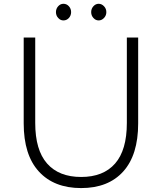

<svg xmlns="http://www.w3.org/2000/svg" viewBox="-20 -973 842 999"><path d="M271.1 -910Q271.1 -927.8 282.8 -940.6Q294.4 -953.3 310 -953.3Q326.7 -953.3 338.3 -940.6Q350 -927.8 350 -910Q350 -892.2 338.3 -879.4Q326.7 -866.7 310 -866.7Q294.4 -866.7 282.8 -879.4Q271.1 -892.2 271.1 -910ZM454.4 -910Q454.4 -927.8 466.1 -940.6Q477.8 -953.3 493.3 -953.3Q508.9 -953.3 521.1 -940.6Q533.3 -927.8 533.3 -910Q533.3 -892.2 521.1 -879.4Q508.9 -866.7 493.3 -866.7Q477.8 -866.7 466.1 -879.4Q454.4 -892.2 454.4 -910ZM103.3 -331.1V-777.8H163.3V-333.3Q163.3 -192.2 225 -122.2Q286.7 -52.2 402.2 -52.2Q517.8 -52.2 578.9 -122.2Q640 -192.2 640 -333.3V-777.8H698.9V-331.1Q698.9 -166.7 621.1 -80.6Q543.3 5.6 402.2 5.6Q261.1 5.6 182.2 -80.6Q103.3 -166.7 103.3 -331.1Z"/></svg>

Font: Paperlogy 3 Light
Style: Regular
Weight: 300
Designer: redesigned by Lee Juim, glyphs from Gmarket Sans & Montserrat
Foundry: PT&
Version: Version 1.001